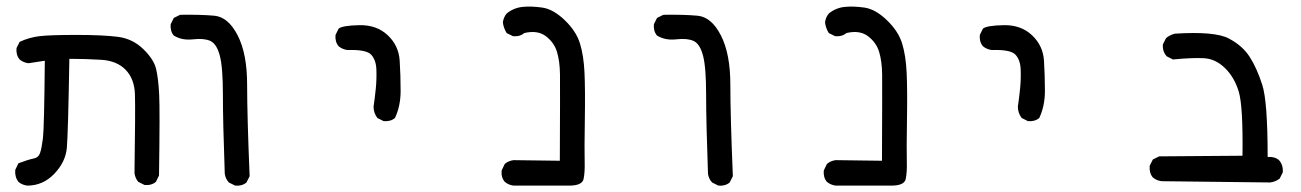

<svg xmlns="http://www.w3.org/2000/svg" viewBox="-20 -459 4040 596"><path d="M64.5 117.2Q48.8 115.2 37.1 105.5Q25.4 89.8 27.3 68.4L37.1 47.9Q68.4 36.1 84 33.2Q99.6 30.3 104.5 15.6Q109.4 1 113.3 -30.3Q117.2 -61.5 119.1 -270.5L68.4 -262.7Q52.7 -264.6 41 -274.4Q29.3 -288.1 31.2 -309.6L41 -329.1Q70.3 -342.8 102.5 -346.7Q134.8 -350.6 217.3 -350.6Q299.8 -350.6 345.7 -344.7Q391.6 -338.9 424.8 -306.6Q458 -274.4 464.8 -244.1Q471.7 -213.9 474.1 -165.5Q476.6 -117.2 473.6 85.9L463.9 105.5Q450.2 117.2 428.7 115.2L409.2 105.5Q399.4 93.8 397.5 78.1Q400.4 -117.2 398.9 -165.5Q397.5 -213.9 370.1 -242.2Q342.8 -270.5 293.9 -273.4Q245.1 -276.4 195.3 -276.4Q191.4 -43.9 187.5 0Q183.6 43.9 148.4 80.6Q113.3 117.2 64.5 117.2Z M710 117.2 690.4 107.4Q679.7 95.7 677.7 80.1Q671.9 -81.1 671.9 -166Q671.9 -251 662.1 -287.1Q652.3 -323.2 632.8 -332Q613.3 -340.8 579.1 -336.9Q544.9 -333 519.5 -348.6Q507.8 -362.3 509.8 -383.8L519.5 -403.3L539.1 -413.1Q602.5 -414.1 645.5 -410.2Q688.5 -406.2 717.8 -349.1Q747.1 -292 747.1 -196.3Q747.1 -100.6 754.9 87.9L745.1 107.4Q731.4 119.1 710 117.2Z M1170.9 -83 1151.4 -92.8Q1139.6 -108.4 1139.6 -127.9Q1143.6 -155.3 1146.5 -183.6Q1149.4 -211.9 1148.4 -242.2Q1147.5 -272.5 1132.3 -289.1Q1117.2 -305.7 1058.6 -303.7Q1043 -305.7 1031.2 -315.4Q1019.5 -329.1 1021.5 -350.6L1031.2 -370.1Q1043 -379.9 1096.2 -380.9Q1149.4 -381.8 1183.6 -349.6Q1217.8 -317.4 1220.7 -270.5Q1223.6 -223.6 1223.6 -176.8Q1223.6 -129.9 1206.1 -92.8Q1192.4 -81.1 1170.9 -83Z M1574.2 117.2Q1558.6 115.2 1546.9 105.5Q1535.2 91.8 1537.1 70.3L1546.9 49.8Q1558.6 40 1574.2 38.1L1717.8 40Q1718.8 -187.5 1718.3 -228Q1717.8 -268.6 1709 -297.9Q1700.2 -327.1 1674.3 -346.7Q1648.4 -366.2 1607.4 -356.4Q1593.8 -344.7 1572.3 -346.7L1552.7 -356.4Q1543 -372.1 1541 -389.6Q1543 -405.3 1552.7 -417Q1574.2 -434.6 1601.6 -437.5Q1628.9 -440.4 1663.1 -435.5Q1697.3 -430.7 1732.9 -396.5Q1768.6 -362.3 1780.3 -324.2Q1792 -286.1 1794.4 -232.9Q1796.9 -179.7 1795.4 -86.4Q1793.9 6.8 1794.9 41.5Q1795.9 76.2 1791.5 96.7Q1787.1 117.2 1746.6 117.2Q1706.1 117.2 1574.2 117.2Z M2210 117.2 2190.4 107.4Q2179.7 95.7 2177.7 80.1Q2171.9 -81.1 2171.9 -166Q2171.9 -251 2162.1 -287.1Q2152.3 -323.2 2132.8 -332Q2113.3 -340.8 2079.1 -336.9Q2044.9 -333 2019.5 -348.6Q2007.8 -362.3 2009.8 -383.8L2019.5 -403.3L2039.1 -413.1Q2102.5 -414.1 2145.5 -410.2Q2188.5 -406.2 2217.8 -349.1Q2247.1 -292 2247.1 -196.3Q2247.1 -100.6 2254.9 87.9L2245.1 107.4Q2231.4 119.1 2210 117.2Z M2574.2 117.2Q2558.6 115.2 2546.9 105.5Q2535.2 91.8 2537.1 70.3L2546.9 49.8Q2558.6 40 2574.2 38.1L2717.8 40Q2718.8 -187.5 2718.3 -228Q2717.8 -268.6 2709 -297.9Q2700.2 -327.1 2674.3 -346.7Q2648.4 -366.2 2607.4 -356.4Q2593.8 -344.7 2572.3 -346.7L2552.7 -356.4Q2543 -372.1 2541 -389.6Q2543 -405.3 2552.7 -417Q2574.2 -434.6 2601.6 -437.5Q2628.9 -440.4 2663.1 -435.5Q2697.3 -430.7 2732.9 -396.5Q2768.6 -362.3 2780.3 -324.2Q2792 -286.1 2794.4 -232.9Q2796.9 -179.7 2795.4 -86.4Q2793.9 6.8 2794.9 41.5Q2795.9 76.2 2791.5 96.7Q2787.1 117.2 2746.6 117.2Q2706.1 117.2 2574.2 117.2Z M3170.9 -83 3151.4 -92.8Q3139.6 -108.4 3139.6 -127.9Q3143.6 -155.3 3146.5 -183.6Q3149.4 -211.9 3148.4 -242.2Q3147.5 -272.5 3132.3 -289.1Q3117.2 -305.7 3058.6 -303.7Q3043 -305.7 3031.2 -315.4Q3019.5 -329.1 3021.5 -350.6L3031.2 -370.1Q3043 -379.9 3096.2 -380.9Q3149.4 -381.8 3183.6 -349.6Q3217.8 -317.4 3220.7 -270.5Q3223.6 -223.6 3223.6 -176.8Q3223.6 -129.9 3206.1 -92.8Q3192.4 -81.1 3170.9 -83Z M3922.9 107.4 3585.9 103.5Q3570.3 101.6 3558.6 91.8Q3546.9 78.1 3548.8 55.7L3558.6 36.1L3578.1 26.4L3836.9 24.4Q3838.9 -129.9 3825.2 -174.8Q3811.5 -219.7 3782.2 -248Q3752.9 -276.4 3717.3 -278.3Q3681.6 -280.3 3621.1 -274.4L3601.6 -284.2Q3587.9 -299.8 3589.8 -321.3L3599.6 -340.8Q3611.3 -350.6 3627 -354.5Q3751 -362.3 3793.9 -339.8Q3836.9 -317.4 3859.4 -282.2Q3881.8 -247.1 3898.4 -195.3Q3915 -143.6 3915 28.3Q3936.5 26.4 3950.2 38.1Q3963.9 53.7 3961.9 76.2L3952.1 95.7Q3938.5 105.5 3922.9 107.4Z"/></svg>

Font: NaikaiFont
Style: Regular
Weight: 400
Version: Version 1.67